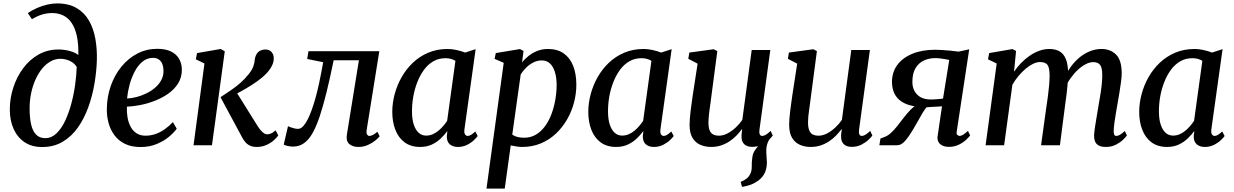

<svg xmlns="http://www.w3.org/2000/svg" viewBox="-20 -851 7230 1125"><path d="M227 10.5Q166.5 10.5 124.5 -17.5Q82.5 -45.5 60 -95Q37.5 -144.5 37.5 -209.5Q37.5 -275.5 58 -338.2Q78.5 -401 116 -451.5Q153.5 -502 206 -531.5Q258.5 -561 322.5 -561Q357.5 -561 390.2 -551.8Q423 -542.5 439 -528.5Q440.5 -592.5 430.5 -639Q420.5 -685.5 400.5 -715.5Q380.5 -745.5 351.5 -760Q322.5 -774.5 285.5 -774.5Q257 -774.5 228.8 -766.5Q200.5 -758.5 167 -738.5L143 -774.5Q169.5 -792.5 199 -805Q228.5 -817.5 257.8 -824.2Q287 -831 313.5 -831Q383 -831 429 -803.8Q475 -776.5 501.8 -729.5Q528.5 -682.5 539 -622.5Q549.5 -562.5 547.5 -497.5Q545.5 -430.5 533.2 -359.2Q521 -288 497.2 -222.2Q473.5 -156.5 436.5 -104Q399.5 -51.5 347.5 -20.5Q295.5 10.5 227 10.5ZM245.5 -41.5Q281.5 -41.5 310.2 -68.8Q339 -96 360.5 -140.8Q382 -185.5 397 -240.5Q412 -295.5 420 -352.5Q428 -409.5 429.5 -459Q418 -476.5 402 -487Q386 -497.5 368.2 -502Q350.5 -506.5 333.5 -506.5Q303 -506.5 275.8 -491Q248.5 -475.5 226 -447.8Q203.5 -420 187.2 -383.2Q171 -346.5 162.2 -303.8Q153.5 -261 153.5 -215.5Q153.5 -162.5 162 -123.5Q170.5 -84.5 190.8 -63Q211 -41.5 245.5 -41.5Z M1015.5 -97Q1001.5 -76.5 972 -51.2Q942.5 -26 899.8 -7.8Q857 10.5 804 10.5Q750 10.5 712 -8.2Q674 -27 650.5 -58.8Q627 -90.5 616.2 -130Q605.5 -169.5 606 -211Q606.5 -283.5 629 -347.5Q651.5 -411.5 691.5 -460.5Q731.5 -509.5 785 -537.2Q838.5 -565 901.5 -565Q950.5 -565 982.2 -549.2Q1014 -533.5 1029.5 -506Q1045 -478.5 1045.5 -444.5Q1046 -398 1023.8 -362.5Q1001.5 -327 964.8 -301.5Q928 -276 884.8 -259.5Q841.5 -243 799 -235Q756.5 -227 723.5 -226Q722 -193.5 727.2 -163.2Q732.5 -133 745.2 -108.8Q758 -84.5 779.8 -70.2Q801.5 -56 832.5 -56Q864 -56 892.5 -66.2Q921 -76.5 946.2 -94.5Q971.5 -112.5 993 -135.5ZM877 -512Q841.5 -512 814.5 -489.5Q787.5 -467 768.8 -431Q750 -395 739 -353.5Q728 -312 724.5 -274Q751.5 -275 781 -282.8Q810.5 -290.5 838.5 -304.2Q866.5 -318 889.2 -337.5Q912 -357 925.2 -382Q938.5 -407 938 -437Q937 -474.5 921 -493.2Q905 -512 877 -512Z M1114 0 1178 -479 1127.5 -503.5 1134.5 -540 1273 -564 1297 -550.5 1222 0ZM1484.5 10Q1460.5 10 1444.2 2.2Q1428 -5.5 1417 -18.8Q1406 -32 1398 -47.5L1272 -281.5Q1305 -303 1334.8 -323.5Q1364.5 -344 1390.5 -367Q1416.5 -390 1437.5 -417Q1458 -442.5 1464.8 -463.5Q1471.5 -484.5 1473 -502.5Q1476 -523.5 1485 -536.5Q1494 -549.5 1507 -555.2Q1520 -561 1533.5 -561Q1558 -561 1570.8 -546.8Q1583.5 -532.5 1584 -511.5Q1584.5 -492.5 1577.5 -475Q1570.5 -457.5 1558.5 -441.5Q1541 -417.5 1512.8 -394.5Q1484.5 -371.5 1453 -351.8Q1421.5 -332 1392.8 -316.2Q1364 -300.5 1345 -290.5L1355.5 -327L1491 -110Q1504 -89 1518.5 -76.5Q1533 -64 1545.5 -64Q1555 -64 1567.5 -68.8Q1580 -73.5 1594.5 -87.5L1610.5 -57.5Q1602 -44.5 1584.2 -28.8Q1566.5 -13 1541 -1.5Q1515.5 10 1484.5 10Z M2128.5 -90Q2125.5 -69.5 2131.2 -62Q2137 -54.5 2144 -54.5Q2153 -54.5 2164.2 -60Q2175.5 -65.5 2191.5 -79L2204.5 -52.5Q2197.5 -42.5 2179.2 -27.8Q2161 -13 2135.5 -1.5Q2110 10 2080.5 10Q2046 10 2026.2 -7.5Q2006.5 -25 2012.5 -62L2083 -498H1935Q1913.5 -392 1893.2 -310Q1873 -228 1853 -168.5Q1833 -109 1811 -70.5Q1790 -33 1761.8 -12.5Q1733.5 8 1696.5 8Q1681.5 8 1663.8 3.8Q1646 -0.5 1642.5 -4L1667.5 -111.5Q1671 -109.5 1680.8 -106Q1690.5 -102.5 1702.8 -99.2Q1715 -96 1726.5 -96Q1742 -96 1756 -111Q1770 -126 1782.8 -151Q1795.5 -176 1806.8 -207.8Q1818 -239.5 1827.5 -273Q1839.5 -316 1848.8 -358.5Q1858 -401 1864.2 -435Q1870.5 -469 1873.5 -486.5L1780 -505.5L1787.5 -551H2202.5Z M2701.5 -94.5Q2698.5 -72 2705 -63.2Q2711.5 -54.5 2720.5 -54.5Q2729.5 -54.5 2739.8 -60.8Q2750 -67 2765 -80.5L2779 -54Q2774 -46.5 2758.2 -31Q2742.5 -15.5 2718 -2.8Q2693.5 10 2662.5 10Q2633.5 10 2615.5 -5.5Q2597.5 -21 2598 -54L2601.5 -83.5Q2584.5 -60.5 2562 -39Q2539.5 -17.5 2509.8 -3.8Q2480 10 2442 10Q2387 10 2350.8 -17Q2314.5 -44 2296.5 -90.5Q2278.5 -137 2278.5 -195.5Q2278.5 -246 2292.2 -298.2Q2306 -350.5 2332.8 -398Q2359.5 -445.5 2398.8 -483Q2438 -520.5 2489.2 -542.2Q2540.5 -564 2603.5 -564Q2627.5 -564 2655.8 -557.8Q2684 -551.5 2705.5 -543L2767 -563ZM2648.5 -494.5Q2636 -502.5 2621.2 -506.2Q2606.5 -510 2590.5 -510Q2550.5 -510 2519 -491.8Q2487.5 -473.5 2464.2 -441.8Q2441 -410 2425.2 -369.8Q2409.5 -329.5 2401.8 -285.8Q2394 -242 2394 -199.5Q2394 -152.5 2404.5 -120.8Q2415 -89 2433.5 -72.8Q2452 -56.5 2476.5 -56.5Q2497.5 -56.5 2515.8 -64.5Q2534 -72.5 2549.5 -85.5Q2565 -98.5 2577.8 -113.5Q2590.5 -128.5 2600 -143Z M2830.5 254 2931.5 -483 2878 -506 2885 -540 3026.5 -563.5 3047.5 -552.5 3039 -485Q3054.5 -505.5 3077.2 -523.5Q3100 -541.5 3128.5 -552.8Q3157 -564 3190.5 -564Q3246 -564 3283 -538Q3320 -512 3338.5 -465Q3357 -418 3357 -354Q3357 -302 3343.2 -249.8Q3329.5 -197.5 3302.5 -150.8Q3275.5 -104 3237 -67.8Q3198.5 -31.5 3148.8 -10.8Q3099 10 3039.5 10Q3023.5 10 3006.2 7.2Q2989 4.5 2972.5 1L2937.5 254ZM2981.5 -62Q2995.5 -52.5 3013 -48.2Q3030.5 -44 3051.5 -44Q3090 -44 3120.8 -62.5Q3151.5 -81 3174.2 -112.5Q3197 -144 3211.8 -184Q3226.5 -224 3234 -267.5Q3241.5 -311 3241.5 -353Q3241.5 -397 3231.2 -429.5Q3221 -462 3202 -479.5Q3183 -497 3155 -497Q3128 -497 3104 -484.5Q3080 -472 3061.5 -453.2Q3043 -434.5 3031 -415Z M3850 -94.5Q3847 -72 3853.5 -63.2Q3860 -54.5 3869 -54.5Q3878 -54.5 3888.2 -60.8Q3898.5 -67 3913.5 -80.5L3927.5 -54Q3922.5 -46.5 3906.8 -31Q3891 -15.5 3866.5 -2.8Q3842 10 3811 10Q3782 10 3764 -5.5Q3746 -21 3746.5 -54L3750 -83.5Q3733 -60.5 3710.5 -39Q3688 -17.5 3658.2 -3.8Q3628.5 10 3590.5 10Q3535.5 10 3499.2 -17Q3463 -44 3445 -90.5Q3427 -137 3427 -195.5Q3427 -246 3440.8 -298.2Q3454.5 -350.5 3481.2 -398Q3508 -445.5 3547.2 -483Q3586.5 -520.5 3637.8 -542.2Q3689 -564 3752 -564Q3776 -564 3804.2 -557.8Q3832.5 -551.5 3854 -543L3915.5 -563ZM3797 -494.5Q3784.5 -502.5 3769.8 -506.2Q3755 -510 3739 -510Q3699 -510 3667.5 -491.8Q3636 -473.5 3612.8 -441.8Q3589.5 -410 3573.8 -369.8Q3558 -329.5 3550.2 -285.8Q3542.5 -242 3542.5 -199.5Q3542.5 -152.5 3553 -120.8Q3563.5 -89 3582 -72.8Q3600.5 -56.5 3625 -56.5Q3646 -56.5 3664.2 -64.5Q3682.5 -72.5 3698 -85.5Q3713.5 -98.5 3726.2 -113.5Q3739 -128.5 3748.5 -143Z M4328 244 4320 215Q4342 205.5 4355.5 194.5Q4369 183.5 4376.5 167Q4385.5 148.5 4384.8 123.8Q4384 99 4388 73.5Q4391 44.5 4407 24.5Q4423 4.5 4434 -10.5L4499 -48.5Q4481.5 -28 4475.2 -6.2Q4469 15.5 4470 42Q4470 55 4471.8 70.8Q4473.5 86.5 4473.5 101Q4473.5 133.5 4462 160Q4450.5 186.5 4423.5 207Q4404.5 221 4382 230Q4359.5 239 4328 244ZM4146.5 10Q4113 10 4084.5 -2Q4056 -14 4038.5 -41.8Q4021 -69.5 4020.5 -117.5Q4020.5 -134.5 4022 -155.8Q4023.5 -177 4026.5 -200.5Q4029.5 -224 4032.8 -247.5Q4036 -271 4039 -292.5L4067.5 -478L4013 -506.5L4019 -543L4162 -562.5L4183 -551.5L4148.5 -289.5Q4146 -268 4143 -247Q4140 -226 4137.2 -206Q4134.5 -186 4132.8 -168Q4131 -150 4131 -134.5Q4131 -104 4138.2 -86.8Q4145.5 -69.5 4159.5 -62.8Q4173.5 -56 4193 -56Q4218 -56 4243.2 -69.5Q4268.5 -83 4291 -104Q4313.5 -125 4329.5 -148.5L4384.5 -558H4493.5L4430 -91Q4427.5 -72.5 4432 -63.5Q4436.5 -54.5 4445.5 -54.5Q4455 -54.5 4466.5 -61Q4478 -67.5 4495.5 -84L4508 -57Q4503 -49 4486.5 -33Q4470 -17 4444.8 -3.8Q4419.5 9.5 4388 9.5Q4355.5 9.5 4339.8 -7Q4324 -23.5 4325 -50.5Q4324.5 -53 4324.8 -57.8Q4325 -62.5 4325.8 -68.8Q4326.5 -75 4327.2 -81.2Q4328 -87.5 4328.5 -93L4327 -94Q4312.5 -74.5 4294.5 -56Q4276.5 -37.5 4253.8 -22.5Q4231 -7.5 4204.5 1.2Q4178 10 4146.5 10Z M4730 10Q4696.5 10 4668 -2Q4639.5 -14 4622 -41.8Q4604.5 -69.5 4604 -117.5Q4604 -134.5 4605.5 -155.8Q4607 -177 4610 -200.5Q4613 -224 4616.2 -247.5Q4619.5 -271 4622.5 -292.5L4651 -478L4596.5 -506.5L4602.5 -543L4745.5 -562.5L4766.5 -551.5L4732 -289.5Q4729.5 -268 4726.5 -247Q4723.5 -226 4720.8 -206Q4718 -186 4716.2 -168Q4714.5 -150 4714.5 -134.5Q4714.5 -104 4721.8 -86.8Q4729 -69.5 4743 -62.8Q4757 -56 4776.5 -56Q4801.5 -56 4826.8 -69.5Q4852 -83 4874.5 -104Q4897 -125 4913 -148.5L4968 -558H5077L5013.5 -91Q5011 -72.5 5015.5 -63.5Q5020 -54.5 5029 -54.5Q5038.5 -54.5 5050 -61Q5061.5 -67.5 5079 -84L5091.5 -57Q5086.5 -49 5070 -33Q5053.5 -17 5028.2 -3.8Q5003 9.5 4971.5 9.5Q4939 9.5 4923.2 -7Q4907.5 -23.5 4908.5 -50.5Q4908 -53 4908.2 -57.8Q4908.5 -62.5 4909.2 -68.8Q4910 -75 4910.8 -81.2Q4911.5 -87.5 4912 -93L4910.5 -94Q4896 -74.5 4878 -56Q4860 -37.5 4837.2 -22.5Q4814.5 -7.5 4788 1.2Q4761.5 10 4730 10Z M5651.5 -84 5664.5 -57.5Q5659.5 -50 5642.8 -33.8Q5626 -17.5 5599.8 -4Q5573.5 9.5 5540 9.5Q5507.5 9.5 5489.5 -6Q5471.5 -21.5 5473 -47.5L5499.5 -228Q5488 -227 5471.2 -226.2Q5454.5 -225.5 5437.8 -224.5Q5421 -223.5 5409 -222.5Q5397 -208.5 5384.8 -187.8Q5372.5 -167 5358.8 -142Q5345 -117 5329 -90.5Q5307 -53 5284.2 -26.5Q5261.5 0 5238 0H5132.5L5139 -39.5L5159.5 -47Q5181 -54.5 5200.8 -72.5Q5220.5 -90.5 5239 -114.5Q5257.5 -138.5 5276.5 -163Q5295.5 -187.5 5315.2 -207.8Q5335 -228 5357 -238.5L5376 -224.5Q5327 -227 5294.2 -239.8Q5261.5 -252.5 5242.2 -272.5Q5223 -292.5 5214.8 -317.8Q5206.5 -343 5206.5 -371Q5206.5 -428 5237.5 -470.2Q5268.5 -512.5 5325.8 -536Q5383 -559.5 5460.5 -559.5Q5476 -559.5 5499.2 -558Q5522.5 -556.5 5548.2 -554.2Q5574 -552 5596.5 -548.5L5659 -562L5585.5 -78.5Q5583.5 -65.5 5590.2 -60Q5597 -54.5 5602.5 -54.5Q5612 -54.5 5624 -62Q5636 -69.5 5651.5 -84ZM5505.5 -273.5 5542 -499.5Q5535 -501.5 5520.8 -504Q5506.5 -506.5 5490 -508.5Q5473.5 -510.5 5460 -510.5Q5424 -510.5 5393.5 -496.5Q5363 -482.5 5344.5 -452Q5326 -421.5 5326 -371Q5326 -325.5 5354 -296.8Q5382 -268 5436 -268Q5447 -268 5461 -269Q5475 -270 5487.8 -271.2Q5500.5 -272.5 5505.5 -273.5Z M5933.5 -552.5 5921.5 -430.5Q5939.5 -457.5 5963 -481.8Q5986.5 -506 6013.5 -524.5Q6040.5 -543 6069.5 -553.5Q6098.5 -564 6128.5 -564Q6164.5 -564 6188.8 -549.8Q6213 -535.5 6225.2 -505Q6237.5 -474.5 6238.5 -425Q6238.5 -419 6238.2 -412.2Q6238 -405.5 6237.5 -398.2Q6237 -391 6236 -383.5L6220 -403Q6237.5 -438.5 6260.5 -468Q6283.5 -497.5 6311.2 -519Q6339 -540.5 6370 -552.2Q6401 -564 6434.5 -564Q6486.5 -564 6519.5 -531Q6552.5 -498 6552.5 -421Q6552.5 -401.5 6548.5 -371Q6544.5 -340.5 6539 -307.5Q6533.5 -274.5 6528.5 -246Q6524 -220 6519 -191.2Q6514 -162.5 6510.2 -135Q6506.5 -107.5 6505.5 -86Q6505 -69 6508.8 -61.8Q6512.5 -54.5 6520 -54.5Q6530.5 -54.5 6542 -61Q6553.5 -67.5 6570.5 -83.5L6583 -57.5Q6578 -49.5 6561.5 -33.2Q6545 -17 6519.2 -3.5Q6493.5 10 6460 10Q6433 10 6417.8 1.5Q6402.5 -7 6396.5 -22Q6390.5 -37 6390.5 -56.5Q6391.5 -76 6395.5 -103.8Q6399.5 -131.5 6405 -162.5Q6410.5 -193.5 6415 -222.5Q6419.5 -250 6425.2 -283Q6431 -316 6434.8 -349.2Q6438.5 -382.5 6438.5 -410.5Q6438.5 -455.5 6425.5 -471.2Q6412.5 -487 6385.5 -487Q6365 -487 6342 -475.2Q6319 -463.5 6296 -442.2Q6273 -421 6252.8 -392.5Q6232.5 -364 6218 -331L6238 -396Q6237 -373 6234.5 -346.5Q6232 -320 6228.8 -293.8Q6225.5 -267.5 6222 -244L6190.5 0H6080L6110.5 -220.5Q6115 -249 6119.5 -282.2Q6124 -315.5 6127 -348.8Q6130 -382 6130 -409.5Q6129.5 -456.5 6116.8 -472Q6104 -487.5 6073 -487.5Q6054.5 -487.5 6033 -477Q6011.5 -466.5 5989.5 -448Q5967.5 -429.5 5947.5 -405.5Q5927.5 -381.5 5912 -354.5L5863.5 0H5755L5820 -479L5769 -503.5L5776 -540L5912.5 -563.5Z M7078 -94.5Q7075 -72 7081.5 -63.2Q7088 -54.5 7097 -54.5Q7106 -54.5 7116.2 -60.8Q7126.5 -67 7141.5 -80.5L7155.5 -54Q7150.5 -46.5 7134.8 -31Q7119 -15.5 7094.5 -2.8Q7070 10 7039 10Q7010 10 6992 -5.5Q6974 -21 6974.5 -54L6978 -83.5Q6961 -60.5 6938.5 -39Q6916 -17.5 6886.2 -3.8Q6856.5 10 6818.5 10Q6763.5 10 6727.2 -17Q6691 -44 6673 -90.5Q6655 -137 6655 -195.5Q6655 -246 6668.8 -298.2Q6682.5 -350.5 6709.2 -398Q6736 -445.5 6775.2 -483Q6814.5 -520.5 6865.8 -542.2Q6917 -564 6980 -564Q7004 -564 7032.2 -557.8Q7060.5 -551.5 7082 -543L7143.5 -563ZM7025 -494.5Q7012.5 -502.5 6997.8 -506.2Q6983 -510 6967 -510Q6927 -510 6895.5 -491.8Q6864 -473.5 6840.8 -441.8Q6817.5 -410 6801.8 -369.8Q6786 -329.5 6778.2 -285.8Q6770.5 -242 6770.5 -199.5Q6770.5 -152.5 6781 -120.8Q6791.5 -89 6810 -72.8Q6828.5 -56.5 6853 -56.5Q6874 -56.5 6892.2 -64.5Q6910.5 -72.5 6926 -85.5Q6941.5 -98.5 6954.2 -113.5Q6967 -128.5 6976.5 -143Z"/></svg>

Font: Merriweather 28pt Medium
Style: Italic
Weight: 500
Italic angle: -7.8°
Version: Version 2.101